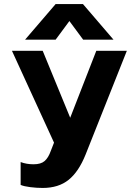

<svg xmlns="http://www.w3.org/2000/svg" viewBox="-20 -731 660 949"><path d="M255 -711H390L541 -535H391L323 -627L255 -535H104ZM82 183V70Q111 81 146 81Q182 81 200.5 65Q219 49 231 15L247 -26L39 -480H191L327 -149L456 -480H607L403 33Q369 118 319 158Q269 198 191 198Q161 198 129.5 194Q98 190 82 183Z"/></svg>

Font: Prompt SemiBold
Style: Regular
Weight: 600
Designer: Katatrad Team
Foundry: CadsonDemak
Version: Version 1.000